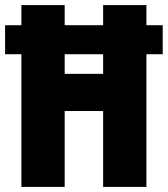

<svg xmlns="http://www.w3.org/2000/svg" viewBox="-25 -734 659 754"><path d="M59 0H229V-298H380V0H550V-521H614V-635H550V-714H380V-635H229V-714H59V-635H-5V-521H59ZM229 -444V-521H380V-444Z"/></svg>

Font: Noto Sans Georgian ExtraCondensed Black
Style: Regular
Weight: 900
Width: 2
Designer: Monotype Design Team, Akaki Razmadze
Foundry: Google LLC
Version: Version 2.005